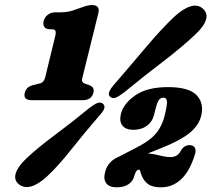

<svg xmlns="http://www.w3.org/2000/svg" viewBox="-20 -740 865 778"><path d="M183.5 -621.5Q165.5 -621.5 159.5 -631Q153.5 -640.5 157 -655.5Q161 -670.5 173.8 -680.2Q186.5 -690 204.5 -690H222Q251.5 -690 272.8 -696.8Q294 -703.5 315.5 -711.5Q337.5 -719.5 352.5 -719.5Q386.5 -719.5 378.5 -686.5L314 -426Q311 -415.5 313.2 -410.2Q315.5 -405 320.5 -402.5L340 -395.5Q364.5 -387.5 358.5 -364Q350.5 -334 314.5 -334H109.5Q72.5 -334 80.5 -364Q86 -389 115.5 -395.5L143.5 -402.5Q157.5 -406 163 -426L203 -590.5Q208 -609.5 204.2 -615.5Q200.5 -621.5 188.5 -621.5ZM483.5 -366Q460.5 -348.5 448.2 -344Q436 -339.5 425.5 -348.5Q410.5 -362 445 -400.5Q511.5 -477.5 573 -550.5Q634.5 -623.5 686.5 -672.5Q722 -705 751.8 -714.2Q781.5 -723.5 802.5 -704.5Q823 -686 814.2 -658.8Q805.5 -631.5 770 -599Q719 -550.5 641.5 -491.2Q564 -432 483.5 -366ZM339 -300Q361.5 -317.5 374.5 -322.5Q387.5 -327.5 398 -319Q406.5 -310.5 401.5 -298.2Q396.5 -286 377.5 -265.5Q319.5 -198.5 268 -133.2Q216.5 -68 172 -26.5Q137 6.5 106.8 15.2Q76.5 24 55 5.5Q35 -12 44.5 -39.8Q54 -67.5 89 -100Q133 -141.5 201.8 -192.5Q270.5 -243.5 339 -300ZM406 -43.5Q417 -86.5 461.5 -105L522.5 -136.5Q581 -165 608.2 -195Q635.5 -225 647 -271Q657 -310.5 656.5 -327.2Q656 -344 643 -344Q628.5 -344 622 -332.2Q615.5 -320.5 611.5 -303L603.5 -272.5Q597 -246 574.8 -230Q552.5 -214 520.5 -214Q490 -214 476.2 -231Q462.5 -248 470 -279Q481 -321 528.8 -354Q576.5 -387 661 -387Q746 -387 777 -354Q808 -321 795 -270Q785 -230.5 747.5 -200.5Q710 -170.5 632.5 -139.5L579.5 -118.5Q606.5 -115.5 629.5 -109.5Q652.5 -103.5 672.5 -103.5Q683.5 -103.5 694.2 -109Q705 -114.5 714 -131Q721 -143 730.8 -147.8Q740.5 -152.5 749 -152Q783 -149.5 767.5 -106.5Q746 -42 711.8 -11.5Q677.5 19 633 19Q598 19 580.8 6.5Q563.5 -6 555 -26.5Q550 -39 548.5 -45.8Q547 -52.5 542 -52.5Q531 -52.5 523 -23.5Q518.5 -6 500.8 6.5Q483 19 451.5 19Q423 19 410.5 2.5Q398 -14 406 -43.5Z"/></svg>

Font: Fraunces 144pt S100 Black
Style: Italic
Weight: 900
Italic angle: -16°
Version: Version 1.000; ttfautohint (v1.8.3)